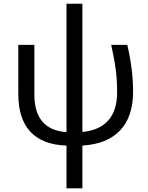

<svg xmlns="http://www.w3.org/2000/svg" viewBox="-20 -779 801 1039"><path d="M425.8 -758.8V-64.9Q519 -73.7 566.4 -127.9Q613.8 -182.1 613.8 -279.8Q613.8 -343.8 606.7 -399.7Q599.6 -455.6 582 -536.1H668.9Q700.2 -401.4 700.2 -283.2Q700.2 -147.9 630.4 -73.7Q560.5 0.5 425.8 8.8V240.2H339.8V8.8Q210 4.4 144.5 -65.9Q79.1 -136.2 79.1 -270V-536.1H166V-267.1Q166 -76.2 339.8 -64V-758.8Z"/></svg>

Font: Noto Sans Southeast Asian
Style: Regular
Weight: 400
Designer: Monotype Design Team
Foundry: Monotype Imaging Inc.
Version: Version 1.06 uh; ttfautohint (v1.4.1)